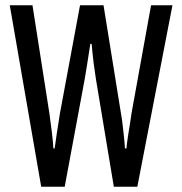

<svg xmlns="http://www.w3.org/2000/svg" viewBox="-20 -707 690 727"><path d="M136 0 17 -687H103L167 -278Q173 -236 176 -209.5Q179 -183 180.5 -168Q182 -153 182 -145H187Q188 -151 190 -166Q192 -181 195 -201.5Q198 -222 201.5 -242.5Q205 -263 207 -278L283 -687H372L438 -278Q442 -256 444.5 -233Q447 -210 449.5 -188Q452 -166 453 -145H459Q459 -151 461 -166Q463 -181 466 -200.5Q469 -220 472.5 -240.5Q476 -261 478 -278L552 -687H633L500 0H411L343 -409Q338 -442 334.5 -468.5Q331 -495 329.5 -513.5Q328 -532 327 -541H322Q321 -532 317 -508.5Q313 -485 309 -457.5Q305 -430 301 -409L225 0Z"/></svg>

Font: Archivo ExtraCondensed
Style: Regular
Weight: 400
Width: 2
Designer: Hector Gatti
Foundry: Omnibus-Type
Version: Version 2.001